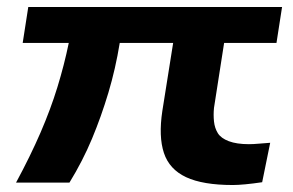

<svg xmlns="http://www.w3.org/2000/svg" viewBox="-20 -521 840 550"><path d="M647 9Q561 9 513 -13.5Q465 -36 449.5 -83Q434 -130 445 -203L476 -398H323Q311 -324 290.5 -255.5Q270 -187 243.5 -123.5Q217 -60 179 2H26Q67 -74 96 -141Q125 -208 144.5 -271.5Q164 -335 177 -398H45L61 -501H788L772 -398H622L593 -212Q591 -192 593 -173Q595 -154 604 -139.5Q613 -125 635.5 -116.5Q658 -108 693 -108Q706 -108 722 -109.5Q738 -111 754 -112L731 1Q704 5 682.5 7Q661 9 647 9Z"/></svg>

Font: Nunito Sans 7pt Expanded
Style: Bold Italic
Weight: 700
Width: 7
Italic angle: -9°
Designer: Vernon Adams
Foundry: Vernon Adams
Version: Version 3.101;gftools[0.9.27]